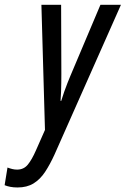

<svg xmlns="http://www.w3.org/2000/svg" viewBox="-111 -558 536 818"><path d="M-36.1 240.7Q-53.7 240.7 -67.1 238Q-80.6 235.4 -91.3 231L-79.1 155.8Q-68.8 159.7 -58.8 162.1Q-48.8 164.6 -38.1 164.6Q-9.8 164.6 7.6 143.3Q24.9 122.1 42 83L80.6 -4.4L65.4 -537.6H149.4L150.4 -243.2Q150.4 -225.1 150.1 -205.8Q149.9 -186.5 149.2 -167Q148.4 -147.5 147 -128.4H149.9Q155.8 -147.9 162.6 -167.2Q169.4 -186.5 176.3 -203.9Q183.1 -221.2 188.5 -233.9L316.9 -537.6H404.3L121.6 99.6Q102.1 142.6 81.1 174.3Q60.1 206.1 32 223.4Q3.9 240.7 -36.1 240.7Z"/></svg>

Font: Open Sans Condensed Medium
Style: Italic
Weight: 500
Width: 3
Italic angle: -12°
Designer: Monotype Design Team
Foundry: Monotype Imaging Inc.
Version: Version 3.000